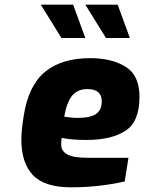

<svg xmlns="http://www.w3.org/2000/svg" viewBox="-20 -793 615 819"><path d="M71 -199Q71 -236 81 -298Q101 -428 172 -486.5Q243 -545 365 -545Q456 -545 515.5 -508.5Q575 -472 575 -380Q575 -274 515 -235Q455 -196 348 -196Q284 -196 243 -205Q241 -187 241 -177Q241 -148 267.5 -134Q294 -120 352 -120H528L512 -19Q402 6 283 6Q170 6 120.5 -46Q71 -98 71 -199ZM414 -361Q414 -413 353 -413Q310 -413 287 -384Q264 -355 254 -295Q294 -290 306 -290Q366 -290 390 -307Q414 -324 414 -361ZM154 -773H292L344 -631H242ZM344 -773H482L534 -631H432Z"/></svg>

Font: Exo ExtraBold
Style: Italic
Weight: 800
Italic angle: -9°
Designer: Natanael Gama
Foundry: Natanael Gama
Version: Version 1.500; ttfautohint (v1.6)